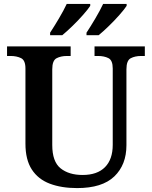

<svg xmlns="http://www.w3.org/2000/svg" viewBox="-20 -951 776 981"><path d="M374 10Q294 10 234.5 -12.5Q175 -35 142.5 -85Q110 -135 110 -217V-601Q110 -643 87.5 -654Q65 -665 34 -665H16V-714H341V-665H322Q291 -665 269 -653.5Q247 -642 247 -597V-210Q247 -125 289.5 -91Q332 -57 402 -57Q477 -57 516.5 -97Q556 -137 556 -211V-601Q556 -643 534 -654Q512 -665 481 -665H463V-714H720V-665H701Q670 -665 648 -653.5Q626 -642 626 -597V-209Q626 -109 564 -49.5Q502 10 374 10ZM422 -784Q443 -816 467 -856.5Q491 -897 507 -931H627V-921Q616 -904 590.5 -875Q565 -846 535.5 -817.5Q506 -789 484 -771H422ZM236 -784Q257 -816 281 -856.5Q305 -897 321 -931H441V-921Q430 -904 404.5 -875Q379 -846 349.5 -817.5Q320 -789 298 -771H236Z"/></svg>

Font: Noto Serif Telugu SemiBold
Style: Regular
Weight: 600
Designer: Jelle Bosma - Monotype Design Team
Foundry: Monotype Imaging Inc.
Version: Version 2.005; ttfautohint (v1.8.4.7-5d5b)